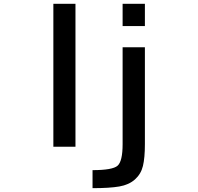

<svg xmlns="http://www.w3.org/2000/svg" viewBox="-20 -771 1040 1010"><path d="M260.7 1V-751H377V1ZM466.8 218.8V124Q572.3 124 598.6 100.6Q625 77.1 625 -12.7V-522.5H742.2V-12.7Q742.2 59.6 731.9 102.1Q721.7 144.5 689.9 172.9Q658.2 201.2 607.4 210Q556.6 218.8 466.8 218.8ZM625 -633.8V-751H742.2V-633.8Z"/></svg>

Font: Gen Shin Gothic Monospace Medium
Style: Regular
Weight: 500
Designer: [Source Han Sans]
Ryoko NISHIZUKA  (kana & ideographs); Paul D. Hunt (Latin, Greek & Cyrillic); Wenlong ZHANG  (bopomofo
Version: Version 1.002.20150607